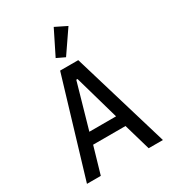

<svg xmlns="http://www.w3.org/2000/svg" viewBox="-223 -1078 1086 1202"><g transform="rotate(-30 320.0 -477.5)"><path d="M492 0 436 -193H202L146 0H46L255 -698H386L595 0ZM415 -275 323 -598H314L222 -275ZM329 -752 270 -780 357 -955 440 -914Z"/></g></svg>

Font: Writer
Style: Regular
Weight: 400
Monospace: yes
Designer: Mike Abbink, Paul van der Laan, Pieter van Rosmalen
Foundry: Bold Monday
Version: Version 2.001 2020